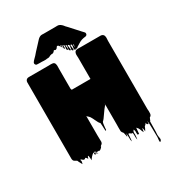

<svg xmlns="http://www.w3.org/2000/svg" viewBox="-253 -1067 1278 1402"><g transform="rotate(-30 386.0 -366.0)"><path d="M717 -64Q718 -56 718.5 -47Q719 -38 718 -30Q718 -27 717.5 -24Q717 -21 716 -18Q715 -17 715 -16Q715 -15 714 -14Q713 -13 713 -12Q709 -6 702 -3Q700 1 698 6Q696 11 694 15Q692 21 691.5 22Q691 23 689 21Q688 46 688 79.5Q688 113 686 133Q686 146 689.5 163Q693 180 682 188Q676 193 675.5 183.5Q675 174 677 160.5Q679 147 678 139Q677 112 677 75Q677 38 673 9Q672 16 672 22Q672 28 670 34Q670 33 666 33Q665 32 661.5 30Q658 28 658 27Q657 24 656.5 21Q656 18 656 15Q653 20 649.5 24Q646 28 644 30Q642 32 638 34Q637 36 636.5 39Q636 42 634 44Q633 48 630.5 52.5Q628 57 626 60Q625 61 624 64.5Q623 68 622 67Q620 60 620 53.5Q620 47 618 41Q618 39 616 39Q614 39 614 40Q612 47 612 54Q612 61 610 67Q609 69 608 65Q607 61 605 60Q603 54 601 50Q600 46 597.5 40.5Q595 35 593 31Q592 28 590.5 26Q589 24 590 26Q590 26 586 21Q582 16 579 13V12Q578 12 578 13Q576 25 576 37.5Q576 50 574 62Q574 62 566 62Q562 62 562 62Q559 45 560.5 38.5Q562 32 556 15Q545 23 546 39Q547 55 545 68Q544 73 543.5 83Q543 93 541 88Q538 74 538.5 60Q539 46 537 32Q537 33 533 33L527 30Q527 31 526.5 31.5Q526 32 526 33Q526 34 523 29.5Q520 25 519 25L518 24L510 23Q509 23 507.5 21.5Q506 20 506 21Q504 37 504 52Q504 67 501 82Q501 86 499.5 78.5Q498 71 497 67Q496 53 496.5 38.5Q497 24 493 11Q492 6 493 18Q494 30 489 35Q487 38 487 31Q487 24 485 20L482 6Q481 3 480.5 0.5Q480 -2 478 -4Q474 -8 472 -11Q469 -15 468 -19Q468 -20 467.5 -21Q467 -22 467 -23Q466 -37 466.5 -52Q467 -67 467 -80V-231Q467 -266 467 -268Q467 -270 467 -261Q467 -254 466 -246.5Q465 -239 463 -243Q462 -242 460.5 -240.5Q459 -239 456 -234Q453 -230 449.5 -226.5Q446 -223 443 -218L404 -163Q401 -160 397.5 -155.5Q394 -151 389 -147Q385 -138 383.5 -121.5Q382 -105 381 -99Q380 -95 380.5 -88.5Q381 -82 376 -80Q372 -79 372.5 -86Q373 -93 372 -97Q371 -110 371 -122.5Q371 -135 369 -148Q366 -150 363 -154Q363 -154 363 -154.5Q363 -155 362 -155L356 -165Q349 -177 343.5 -190Q338 -203 330 -216Q329 -217 327 -221Q320 -230 311 -237L309 -239L306 -243Q305 -243 305 -243Q305 -243 305 -235V-81Q305 -69 305.5 -57Q306 -45 306 -33Q306 -29 306 -25.5Q306 -22 304 -18Q302 -14 302 -14Q301 -12 299 -10Q293 -4 290 -3Q290 -3 288 -1Q285 3 285 5Q285 5 286 4Q287 3 287 4Q288 4 287 5Q287 5 287 5.5Q287 6 286 6Q286 6 284 8Q284 9 282 11Q278 15 271.5 20Q265 25 258 24Q248 22 248.5 22Q249 22 253 22.5Q257 23 259.5 22.5Q262 22 254 21Q253 21 252 20.5Q251 20 249 20Q248 20 246 22.5Q244 25 242 24L234 16Q234 12 232 14Q228 16 231 25Q234 34 229 33Q224 31 227.5 20.5Q231 10 225 11Q222 11 223 17.5Q224 24 225 29.5Q226 35 222 34Q217 32 217.5 25Q218 18 218 13Q216 13 214 15Q208 19 203.5 23.5Q199 28 194 33L182 48Q181 49 180 52.5Q179 56 178 55Q176 45 176 35Q176 25 174 15Q173 16 170.5 16.5Q168 17 166 19Q165 22 164.5 26Q164 30 162 33Q161 34 160 32Q159 30 158 29Q156 27 153 22Q150 17 146 18Q142 19 140.5 21.5Q139 24 134 24Q127 24 122.5 19Q118 14 112 11Q105 10 109 18Q113 26 106 46Q105 47 104 44Q103 41 102 40Q101 38 100 36.5Q99 35 98 33Q94 27 91 20Q88 13 85 6L73 -1Q73 -1 69 -3Q60 -8 58 -14Q56 -19 55.5 -22.5Q55 -26 55 -29V-673Q55 -684 62 -691Q63 -693 64 -693.5Q65 -694 66 -695Q67 -695 67 -695.5Q67 -696 68 -696Q73 -699 78 -699.5Q83 -700 88 -700H254Q259 -700 265.5 -700.5Q272 -701 278 -700Q301 -700 304 -679Q306 -670 305.5 -660Q305 -650 305 -641V-475L309 -463H467V-641Q467 -650 466 -660.5Q465 -671 468 -681Q473 -700 494 -700Q500 -701 506.5 -700.5Q513 -700 518 -700H690Q696 -700 699 -698.5Q702 -697 706 -695Q715 -689 717 -677Q719 -668 718 -658Q717 -648 717 -640ZM235 29Q232 27 234 19Q236 23 240.5 29.5Q245 36 245 37.5Q245 39 235 29ZM605 -766Q605 -759 600 -754Q598 -752 593 -750Q589 -749 583.5 -748.5Q578 -748 573 -747Q556 -744 542 -737Q535 -733 528 -729Q521 -725 514 -720Q510 -719 507.5 -716.5Q505 -714 501 -712Q500 -712 499.5 -711Q499 -710 498 -710Q498 -705 489 -706Q486 -706 484 -710Q484 -701 478 -704Q468 -708 472 -722.5Q476 -737 474 -748Q474 -750 471.5 -750Q469 -750 467 -751Q464 -751 464 -752Q463 -745 465 -733Q467 -721 467 -713Q467 -705 460 -708Q450 -713 454.5 -728Q459 -743 457 -755Q456 -757 454 -757.5Q452 -758 450 -759Q449 -759 447.5 -760.5Q446 -762 446 -760Q445 -753 447 -741.5Q449 -730 449 -722.5Q449 -715 443 -718Q433 -723 437 -738Q441 -753 439 -764Q439 -765 438 -765Q437 -765 436 -766Q435 -766 433.5 -767.5Q432 -769 432 -768Q431 -762 432.5 -752Q434 -742 434 -735Q434 -728 428 -731Q420 -736 423.5 -749Q427 -762 425 -772Q425 -772 421 -774Q418 -777 418 -776Q416 -769 418 -757Q420 -745 414 -749Q407 -754 410 -763.5Q413 -773 411 -781Q408 -784 407 -783Q406 -779 407 -771Q408 -763 404 -765Q399 -769 401 -776.5Q403 -784 400 -788Q399 -791 399 -784.5Q399 -778 397 -776Q396 -775 395 -777.5Q394 -780 393 -781Q390 -786 387 -789Q384 -792 379 -793Q374 -795 370 -787.5Q366 -780 361 -777Q354 -772 347 -775Q346 -776 344 -777.5Q342 -779 340 -778Q339 -777 338.5 -776Q338 -775 336 -773Q334 -770 330.5 -767Q327 -764 322 -762Q318 -761 313.5 -761.5Q309 -762 305 -760Q298 -759 292 -755Q286 -751 278 -750Q275 -749 272 -749.5Q269 -750 266 -750Q263 -749 260 -748.5Q257 -748 254 -748Q247 -747 238.5 -748Q230 -749 222 -749Q212 -749 200 -749Q188 -749 179 -750Q178 -750 178 -750.5Q178 -751 177 -751Q169 -754 167 -763Q166 -768 169 -775Q172 -780 176.5 -785Q181 -790 185 -794L202 -811L221 -833Q238 -850 254 -868.5Q270 -887 284 -901Q299 -917 315 -920Q320 -921 324.5 -920.5Q329 -920 333 -920H431Q440 -920 450 -920.5Q460 -921 468 -917Q477 -913 485 -905.5Q493 -898 500 -888Q507 -881 514.5 -873Q522 -865 529 -857L558 -825Q563 -820 571.5 -810.5Q580 -801 587 -793Q587 -793 591 -789Q593 -786 596 -783.5Q599 -781 601 -778Q604 -775 604.5 -771.5Q605 -768 605 -766ZM484 -719Q484 -725 485.5 -732Q487 -739 486 -744Q485 -745 483.5 -745.5Q482 -746 482 -745Q481 -735 484 -719Z"/></g></svg>

Font: Rubik Wet Paint
Style: Regular
Weight: 400
Designer: Hubert and Fischer, NaN
Foundry: Hubert and Fischer, NaN
Version: Version 2.200